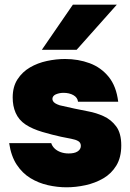

<svg xmlns="http://www.w3.org/2000/svg" viewBox="-20 -789 555 817"><path d="M263 8Q224 8 184 -1Q144 -10 109.5 -31Q75 -52 51 -88.5Q27 -125 19 -180H198Q202 -167 212.5 -157Q223 -147 238.5 -141.5Q254 -136 272 -136Q284 -136 293.5 -138Q303 -140 310 -144.5Q317 -149 320.5 -155Q324 -161 324 -168Q324 -182 313 -188.5Q302 -195 283 -198.5Q264 -202 240 -207Q203 -215 160.5 -227.5Q118 -240 89 -259Q74 -269 63.5 -281.5Q53 -294 46.5 -309Q40 -324 37 -340Q34 -356 34 -374Q34 -420 54.5 -451.5Q75 -483 107.5 -502Q140 -521 179.5 -529.5Q219 -538 257 -538Q313 -538 361.5 -520Q410 -502 442.5 -462Q475 -422 483 -356H312Q310 -374 292.5 -384Q275 -394 250 -394Q240 -394 231.5 -392Q223 -390 216.5 -387Q210 -384 206.5 -379Q203 -374 203 -368Q203 -364 205.5 -359Q208 -354 215 -349.5Q222 -345 234 -341Q267 -333 296.5 -327Q326 -321 356 -315Q389 -309 421 -294.5Q453 -280 474.5 -251Q496 -222 496 -170Q496 -119 475 -84.5Q454 -50 419.5 -30Q385 -10 344 -1Q303 8 263 8ZM158 -577 290 -769H477L306 -577Z"/></svg>

Font: Onest Black
Style: Regular
Weight: 900
Designer: Dmitri Voloshin, Andrey Kudryavtsev
Foundry: Dmitri Voloshin, Andrey Kudryavtsev
Version: Version 1.000;gftools[0.9.33]